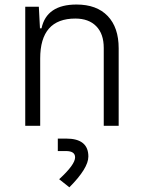

<svg xmlns="http://www.w3.org/2000/svg" viewBox="-20 -547 626 835"><path d="M431.2 0V-338.4Q431.2 -399.9 398.4 -433.1Q365.7 -466.3 307.6 -466.3Q154.8 -466.3 154.8 -292.5V0H89.8V-517.6H148.9L153.8 -423.8H160.6Q182.6 -527.3 313 -527.3Q400.4 -527.3 448.2 -477.5Q496.1 -427.7 496.1 -336.9V0ZM281.7 267.6 237.3 232.4Q306.6 168.9 306.6 137.2Q306.6 109.9 266.6 109.9H231.4V55.7H268.1Q364.3 55.7 364.3 133.8Q364.3 184.6 281.7 267.6Z"/></svg>

Font: CaskaydiaCove NFP Light
Style: Regular
Weight: 300
Designer: Aaron Bell
Foundry: Saja Typeworks
Version: Version 2111.001; VTT 6.35;Nerd Fonts 3.1.1